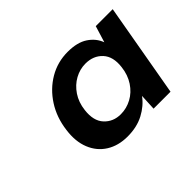

<svg xmlns="http://www.w3.org/2000/svg" viewBox="-80 -870 681 681"><g transform="rotate(-45 260.0 -529.5)"><path d="M238 -348Q192 -348 158.5 -369Q125 -390 109.5 -428.5Q94 -467 101 -518Q108 -574 136 -617.5Q164 -661 206.5 -686Q249 -711 300 -711Q348 -711 376.5 -692Q405 -673 416 -643L435 -705H520L458 -353H373L376 -414Q355 -385 320 -366.5Q285 -348 238 -348ZM277 -421Q306 -421 332 -435Q358 -449 375.5 -475.5Q393 -502 397 -537Q403 -585 379 -611Q355 -637 315 -637Q287 -637 261.5 -623Q236 -609 218.5 -583Q201 -557 197 -522Q191 -473 215 -447Q239 -421 277 -421Z"/></g></svg>

Font: DM Sans 11pt SemiBold
Style: Italic
Weight: 600
Italic angle: -10°
Version: Version 4.004;gftools[0.9.30]